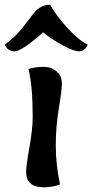

<svg xmlns="http://www.w3.org/2000/svg" viewBox="-51 -790 393 816"><path d="M322 -600Q309 -572 285.5 -572Q262 -572 216 -597Q170 -622 132 -652Q41 -572 11.5 -572Q-18 -572 -31 -600Q12 -633 31 -655.5Q50 -678 70 -704.5Q90 -731 91 -732Q121 -770 162 -770Q191 -719 238 -668.5Q285 -618 322 -600ZM70 -497Q102 -506 134.5 -506Q167 -506 189.5 -486.5Q212 -467 212 -436.5Q212 -406 199 -329Q186 -252 186 -172Q186 -92 204 -6Q172 6 136 6Q60 6 60 -59Q60 -84 74 -163.5Q88 -243 88 -292Q88 -425 70 -497Z"/></svg>

Font: Salsa
Style: Regular
Weight: 400
Designer: John Vargas Beltrn
Foundry: John Vargas Beltran
Version: Version 1.002